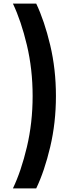

<svg xmlns="http://www.w3.org/2000/svg" viewBox="-20 -872 397 1071"><path d="M182 179H52Q98 83 130 -52Q162 -187 162 -336.5Q162 -486 130 -620.5Q98 -755 52 -852H182Q228 -755 260 -620.5Q292 -486 292 -336.5Q292 -187 260 -52Q228 83 182 179Z"/></svg>

Font: Khand
Style: Bold
Weight: 700
Designer: Devanagari: Sanchit Sawaria, Jyotish Sonowal; Latin: Satya Rajpurohit
Foundry: Indian Type Foundry
Version: Version 1.101;PS 1.0;hotconv 1.0.78;makeotf.lib2.5.61930; tt